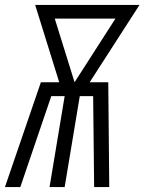

<svg xmlns="http://www.w3.org/2000/svg" viewBox="-37 -755 583 775"><path d="M-17 0 128 -423H202L105 -735H526L325 -423H400L404 0H343L339 -367H285L224 0H163L224 -367H170L45 0ZM264 -423 429 -680H184Z"/></svg>

Font: Iosevka SS04 Light Oblique
Style: Regular
Weight: 300
Italic angle: -9°
Monospace: yes
Designer: Belleve Invis
Foundry: Belleve Invis
Version: Version 19.0.0; ttfautohint (v1.8.4)